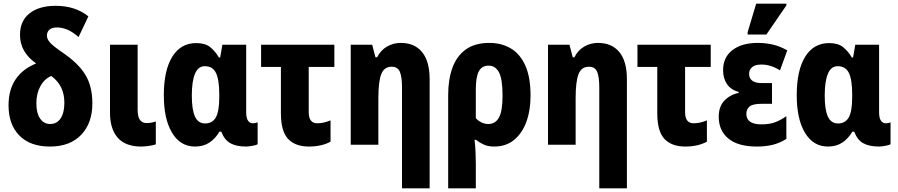

<svg xmlns="http://www.w3.org/2000/svg" viewBox="-20 -796 4940 1056"><path d="M255 10Q146 10 86.5 -50.5Q27 -111 27 -217Q27 -303 66.5 -360.5Q106 -418 179 -447Q90 -509 90 -604Q90 -681 142.5 -722.5Q195 -764 286 -764Q394 -764 466 -706L412 -592Q381 -620 351.5 -632.5Q322 -645 294 -645Q265 -645 251.5 -632.5Q238 -620 238 -600Q238 -581 255.5 -561.5Q273 -542 324 -507Q410 -449 449 -385.5Q488 -322 488 -227Q488 -119 426.5 -54.5Q365 10 255 10ZM256 -114Q293 -114 313.5 -145Q334 -176 334 -231Q334 -280 315.5 -316.5Q297 -353 262 -378Q225 -363 202.5 -322.5Q180 -282 180 -228Q180 -174 200.5 -144Q221 -114 256 -114Z M753 10Q669 9 627 -39Q585 -87 585 -177V-550H737V-193Q737 -153 750 -136Q763 -119 787 -119Q811 -119 837 -128V-2Q818 4 796 7Q774 10 753 10Z M1053 10Q972 10 926.5 -65.5Q881 -141 881 -272Q881 -409 927.5 -484Q974 -559 1059 -559Q1109 -559 1136.5 -536.5Q1164 -514 1184 -480H1191L1203 -550H1334V-179Q1334 -147 1344 -132.5Q1354 -118 1370 -118Q1385 -118 1397 -123V-3Q1391 2 1368.5 6Q1346 10 1334 10Q1279 10 1246.5 -8.5Q1214 -27 1197 -72H1187Q1165 -34 1132 -12Q1099 10 1053 10ZM1108 -117Q1148 -117 1167 -150Q1186 -183 1186 -262V-277Q1186 -357 1168 -394.5Q1150 -432 1106 -432Q1070 -432 1052.5 -390.5Q1035 -349 1035 -271Q1035 -192 1052.5 -154.5Q1070 -117 1108 -117Z M1679 10Q1604 10 1564.5 -32Q1525 -74 1525 -173V-428H1416V-550H1819V-428H1678V-179Q1678 -118 1725 -118Q1743 -118 1761 -122Q1779 -126 1798 -134V-17Q1775 -4 1745 3Q1715 10 1679 10Z M2191 240V-317Q2191 -372 2179.5 -400.5Q2168 -429 2134 -429Q2093 -429 2077 -388.5Q2061 -348 2061 -256V0H1909V-550H2027L2045 -481H2054Q2074 -520 2108.5 -540Q2143 -560 2184 -560Q2260 -560 2301.5 -509.5Q2343 -459 2343 -360V240Z M2445 240V-274Q2445 -359 2468.5 -423.5Q2492 -488 2542 -524Q2592 -560 2672 -560Q2738 -560 2789 -530Q2840 -500 2869 -436Q2898 -372 2898 -270Q2898 -189 2875 -126Q2852 -63 2807.5 -26.5Q2763 10 2698 10Q2665 10 2641.5 -0.5Q2618 -11 2598 -27H2590Q2594 6 2595.5 41.5Q2597 77 2597 105V240ZM2666 -114Q2704 -114 2724 -149Q2744 -184 2744 -269Q2744 -363 2724 -399Q2704 -435 2667 -435Q2631 -435 2614 -404.5Q2597 -374 2597 -304V-146Q2611 -131 2628.5 -122.5Q2646 -114 2666 -114Z M3276 240V-317Q3276 -372 3264.5 -400.5Q3253 -429 3219 -429Q3178 -429 3162 -388.5Q3146 -348 3146 -256V0H2994V-550H3112L3130 -481H3139Q3159 -520 3193.5 -540Q3228 -560 3269 -560Q3345 -560 3386.5 -509.5Q3428 -459 3428 -360V240Z M3749 10Q3674 10 3634.5 -32Q3595 -74 3595 -173V-428H3486V-550H3889V-428H3748V-179Q3748 -118 3795 -118Q3813 -118 3831 -122Q3849 -126 3868 -134V-17Q3845 -4 3815 3Q3785 10 3749 10Z M4143 10Q4039 10 3986 -34Q3933 -78 3933 -154Q3933 -211 3965 -243.5Q3997 -276 4043 -285V-290Q4000 -302 3978.5 -333.5Q3957 -365 3957 -410Q3957 -481 4008.5 -520.5Q4060 -560 4148 -560Q4190 -560 4229.5 -551Q4269 -542 4310 -519L4270 -409Q4243 -426 4218 -433.5Q4193 -441 4168 -441Q4133 -441 4116.5 -426.5Q4100 -412 4100 -390Q4100 -366 4117 -352.5Q4134 -339 4170 -339H4226V-225H4167Q4121 -225 4103 -210.5Q4085 -196 4085 -170Q4085 -112 4168 -112Q4211 -112 4241.5 -123Q4272 -134 4305 -157V-32Q4269 -9 4229.5 0.5Q4190 10 4143 10ZM4092 -606V-619L4139 -776H4305V-766L4195 -606Z M4534 10Q4453 10 4407.5 -65.5Q4362 -141 4362 -272Q4362 -409 4408.5 -484Q4455 -559 4540 -559Q4590 -559 4617.5 -536.5Q4645 -514 4665 -480H4672L4684 -550H4815V-179Q4815 -147 4825 -132.5Q4835 -118 4851 -118Q4866 -118 4878 -123V-3Q4872 2 4849.5 6Q4827 10 4815 10Q4760 10 4727.5 -8.5Q4695 -27 4678 -72H4668Q4646 -34 4613 -12Q4580 10 4534 10ZM4589 -117Q4629 -117 4648 -150Q4667 -183 4667 -262V-277Q4667 -357 4649 -394.5Q4631 -432 4587 -432Q4551 -432 4533.5 -390.5Q4516 -349 4516 -271Q4516 -192 4533.5 -154.5Q4551 -117 4589 -117Z"/></svg>

Font: Noto Sans Condensed ExtraBold
Style: Regular
Weight: 800
Width: 3
Designer: Monotype Design Team
Foundry: Monotype Imaging Inc.
Version: Version 2.013; ttfautohint (v1.8.4.7-5d5b)